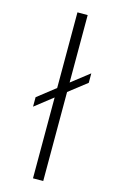

<svg xmlns="http://www.w3.org/2000/svg" viewBox="-130 -910 575 961"><g transform="rotate(15 157.0 -430.0)"><path d="M146 0H199V-461.5L292 -534V-583L199 -510.5V-860H146V-468L53.5 -395.5V-346.5L146 -419Z"/></g></svg>

Font: Spartan Light
Style: Regular
Weight: 300
Designer: Matt Bailey, Mirko Velimirovic
Foundry: Matt Bailey
Version: Version 1.003; ttfautohint (v1.8.3)